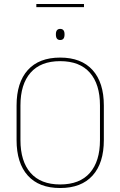

<svg xmlns="http://www.w3.org/2000/svg" viewBox="-20 -938 606 967"><path d="M163 -902V-918H403V-902ZM283 9Q176.5 9 120 -53.8Q63.5 -116.5 63.5 -232.5V-406.5Q63.5 -522.5 120 -585.2Q176.5 -648 283 -648Q389.5 -648 446.2 -585.2Q503 -522.5 503 -406.5V-232.5Q503 -116.5 446.2 -53.8Q389.5 9 283 9ZM283 -9Q381.5 -9 432.5 -67.2Q483.5 -125.5 483.5 -232.5V-407Q483.5 -514 432.5 -572Q381.5 -630 283 -630Q185 -630 134 -572Q83 -514 83 -407V-232.5Q83 -125.5 134 -67.2Q185 -9 283 -9ZM283 -736.5Q272.5 -736.5 267 -743.2Q261.5 -750 261.5 -764V-766Q261.5 -779 267 -785.8Q272.5 -792.5 283 -792.5Q294 -792.5 299.5 -785.8Q305 -779 305 -766V-764Q305 -750 299.5 -743.2Q294 -736.5 283 -736.5Z"/></svg>

Font: Anek Latin Medium Thin
Style: Regular
Weight: 250
Version: Version 1.003